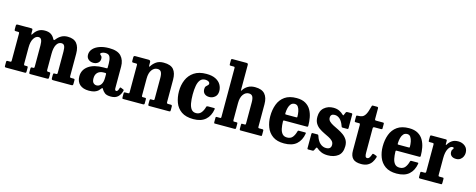

<svg xmlns="http://www.w3.org/2000/svg" viewBox="-34 -1502 5561 2241"><g transform="rotate(15 2746.5 -381.5)"><path d="M26 -17V-63.5Q26 -72 28.8 -76Q31.5 -80 41 -80H69Q80.5 -80 83.2 -83.8Q86 -87.5 86 -99.5V-420.5Q86 -434 82.5 -437Q79 -440 69 -440H47Q35.5 -440 30.8 -442.8Q26 -445.5 26 -459V-497.5Q26 -511.5 30 -515.8Q34 -520 48 -520H204Q216 -520 221 -517.2Q226 -514.5 226 -502.5V-475Q226 -448.5 230.2 -448.5Q234.5 -448.5 244 -464.5Q262.5 -495 293.5 -515Q324.5 -535 371 -535Q416.5 -535 444.2 -517.2Q472 -499.5 487.5 -468.5Q494.5 -454.5 500.2 -455.5Q506 -456.5 514.5 -467.5Q538.5 -498.5 570.8 -516.8Q603 -535 646.5 -535Q721 -535 756.5 -492.2Q792 -449.5 792 -369V-100.5Q792 -87 795.5 -83.5Q799 -80 811.5 -80H837Q846 -80 849.2 -76.5Q852.5 -73 852.5 -62.5V-25Q852.5 -9.5 848.8 -4.8Q845 0 830 0H617Q602 0 597 -3.5Q592 -7 592 -22V-58.5Q592 -70 594.2 -75Q596.5 -80 607 -80H624.5Q635.5 -80 638.8 -83.5Q642 -87 642 -99.5V-355.5Q642 -400.5 631.5 -421.8Q621 -443 595 -443Q558 -443 536 -404.2Q514 -365.5 514 -293V-100Q514 -80 528.5 -80H543Q550 -80 554.2 -77.8Q558.5 -75.5 558.5 -65V-21.5Q558.5 -8 554.5 -4Q550.5 0 536 0H339.5Q327.5 0 324 -3.5Q320.5 -7 320.5 -19.5V-60Q320.5 -72.5 323.8 -76.2Q327 -80 336.5 -80H350Q359.5 -80 361.8 -84Q364 -88 364 -100V-355.5Q364 -400.5 353.2 -421.8Q342.5 -443 317.5 -443Q285 -443 260.5 -404.2Q236 -365.5 236 -293V-101.5Q236 -87.5 238.2 -83.8Q240.5 -80 253 -80H271Q280.5 -80 283.5 -76.8Q286.5 -73.5 286.5 -63V-19Q286.5 -9.5 284 -4.8Q281.5 0 271 0H45.5Q35 0 30.5 -2.8Q26 -5.5 26 -17Z M895.5 -124.5Q895.5 -202.5 960.5 -249.5Q1025.5 -296.5 1143 -296.5H1176Q1184.5 -296.5 1186.8 -298.5Q1189 -300.5 1189 -309.5V-358.5Q1189 -403 1176.2 -434.2Q1163.5 -465.5 1120.5 -465.5Q1098.5 -465.5 1080.8 -458Q1063 -450.5 1063 -441Q1063 -433.5 1070 -429Q1077 -424.5 1083.8 -415.5Q1090.5 -406.5 1090.5 -385.5Q1090.5 -354.5 1067.8 -336Q1045 -317.5 1012 -317.5Q977.5 -317.5 952.8 -337.5Q928 -357.5 928 -394.5Q928 -433 954.8 -464Q981.5 -495 1031 -513.2Q1080.5 -531.5 1148.5 -531.5Q1250.5 -531.5 1294 -484.2Q1337.5 -437 1337.5 -359.5V-98.5Q1337.5 -69.5 1356 -69.5Q1375 -69.5 1386.5 -115Q1389.5 -124.5 1398.5 -121L1433 -107Q1439.5 -104.5 1437 -95Q1427.5 -51 1397.8 -20.5Q1368 10 1312 10H1311.5Q1259 10 1235.8 -9.2Q1212.5 -28.5 1200.5 -50.5Q1195 -60 1191.5 -61Q1188 -62 1181.5 -52.5Q1172 -39 1157 -24.5Q1142 -10 1115.5 0Q1089 10 1045.5 10Q975 10 935.2 -24.8Q895.5 -59.5 895.5 -124.5ZM1061 -144.5Q1061 -106 1077.2 -89.5Q1093.5 -73 1116.5 -73Q1148.5 -73 1169.2 -102Q1190 -131 1190 -186V-229Q1190 -240 1180.5 -240H1158Q1113.5 -240 1087.2 -215Q1061 -190 1061 -144.5Z M1494 -440H1463.5Q1451.5 -440 1448.8 -444.2Q1446 -448.5 1446 -462V-498Q1446 -511.5 1450.8 -515.8Q1455.5 -520 1468 -520H1625Q1636.5 -520 1643.5 -515Q1650.5 -510 1650.5 -496V-466.5Q1650.5 -446 1653.2 -443Q1656 -440 1664 -452.5Q1684 -484.5 1718 -508.5Q1752 -532.5 1806.5 -532.5Q1892.5 -532.5 1927.8 -490.2Q1963 -448 1963 -368V-102Q1963 -87.5 1966.8 -83.8Q1970.5 -80 1983.5 -80H2013.5Q2029 -80 2029 -62.5V-21Q2029 -5.5 2025.5 -2.8Q2022 0 2007 0H1776Q1764.5 0 1761.8 -3.8Q1759 -7.5 1759 -19.5V-60Q1759 -69 1760.8 -74.5Q1762.5 -80 1771 -80H1800Q1809.5 -80 1811.5 -83.2Q1813.5 -86.5 1813.5 -100V-350.5Q1813.5 -398.5 1800.2 -420.8Q1787 -443 1755.5 -443Q1715.5 -443 1688.2 -405.8Q1661 -368.5 1661 -300.5V-99Q1661 -88.5 1663.5 -84.2Q1666 -80 1674.5 -80H1700.5Q1709.5 -80 1712.2 -76.8Q1715 -73.5 1715 -61.5V-17Q1715 -6 1710 -3Q1705 0 1695 0H1461.5Q1450.5 0 1448.2 -3.5Q1446 -7 1446 -18.5V-61.5Q1446 -74 1449.2 -77Q1452.5 -80 1464.5 -80H1493Q1504 -80 1507.5 -82.2Q1511 -84.5 1511 -98V-421.5Q1511 -434 1507.8 -437Q1504.5 -440 1494 -440Z M2064 -256.5Q2064 -331.5 2090.8 -394.8Q2117.5 -458 2174.8 -496.5Q2232 -535 2323 -535Q2391.5 -535 2434.8 -513Q2478 -491 2498.2 -455.5Q2518.5 -420 2518.5 -379Q2518.5 -332 2489 -307.2Q2459.5 -282.5 2422.5 -282.5Q2385.5 -282.5 2363.8 -302Q2342 -321.5 2342 -357Q2342 -380.5 2352 -392.2Q2362 -404 2372 -411.8Q2382 -419.5 2382 -431.5Q2382 -446.5 2367 -456.2Q2352 -466 2327 -466Q2288.5 -466 2267 -439.8Q2245.5 -413.5 2237 -367.5Q2228.5 -321.5 2228.5 -261.5Q2228.5 -202.5 2236.5 -157.2Q2244.5 -112 2264.8 -86.5Q2285 -61 2321 -61Q2360 -61 2383.2 -89.2Q2406.5 -117.5 2418 -162Q2420.5 -173 2437 -173H2508Q2518 -173 2519.8 -171Q2521.5 -169 2520.5 -161Q2507 -76.5 2454.2 -30.8Q2401.5 15 2309 15Q2217.5 15 2163.8 -22.5Q2110 -60 2087 -122Q2064 -184 2064 -256.5Z M2606 -700H2571Q2560.5 -700 2558 -703.5Q2555.5 -707 2555.5 -719.5V-760.5Q2555.5 -772.5 2558.8 -776.2Q2562 -780 2573.5 -780H2739.5Q2749.5 -780 2754.8 -776Q2760 -772 2760 -759.5V-468.5Q2760 -446.5 2762 -447Q2764 -447.5 2772 -460.5Q2791 -491 2826 -511.8Q2861 -532.5 2911 -532.5Q2993 -532.5 3030.2 -490.2Q3067.5 -448 3067.5 -368V-98Q3067.5 -85.5 3070.8 -82.8Q3074 -80 3084.5 -80H3119.5Q3133.5 -80 3133.5 -65.5V-18Q3133.5 -5 3131 -2.5Q3128.5 0 3116 0H2879Q2868.5 0 2866.2 -3.5Q2864 -7 2864 -17.5V-62.5Q2864 -70.5 2865.2 -75.2Q2866.5 -80 2873.5 -80H2905.5Q2913 -80 2915.5 -83Q2918 -86 2918 -97V-350.5Q2918 -398.5 2904.8 -420.8Q2891.5 -443 2860 -443Q2820 -443 2792.8 -405.8Q2765.5 -368.5 2765.5 -300.5V-96Q2765.5 -86.5 2767.8 -83.2Q2770 -80 2777.5 -80H2807Q2815 -80 2817.2 -77Q2819.5 -74 2819.5 -63V-16.5Q2819.5 -6.5 2815.2 -3.2Q2811 0 2802 0H2568.5Q2559 0 2557.2 -2.8Q2555.5 -5.5 2555.5 -15V-64Q2555.5 -74.5 2557.8 -77.2Q2560 -80 2570.5 -80H2606Q2615 -80 2617.8 -82.5Q2620.5 -85 2620.5 -96.5V-682Q2620.5 -693 2617.8 -696.5Q2615 -700 2606 -700Z M3168.5 -250Q3168.5 -330 3192.8 -394.5Q3217 -459 3271 -497Q3325 -535 3413 -535Q3479 -535 3521 -510.2Q3563 -485.5 3585.8 -445.2Q3608.5 -405 3617.5 -356.5Q3626.5 -308 3626.5 -260.5Q3626.5 -249.5 3623.2 -246.5Q3620 -243.5 3609 -243.5H3341.5Q3332.5 -243.5 3330 -240.8Q3327.5 -238 3327.5 -229Q3328.5 -183.5 3336.2 -145.2Q3344 -107 3364 -84Q3384 -61 3421 -61Q3464.5 -61 3487 -89Q3509.5 -117 3521 -161Q3522 -166.5 3525.2 -169.8Q3528.5 -173 3536.5 -173H3609Q3618 -173 3620 -170.5Q3622 -168 3621 -161.5Q3607 -78 3554.5 -31.5Q3502 15 3405 15Q3319 15 3267 -22Q3215 -59 3191.8 -119.5Q3168.5 -180 3168.5 -250ZM3343.5 -316.5H3463Q3473 -316.5 3474.8 -318Q3476.5 -319.5 3476.5 -327.5Q3476.5 -357.5 3470.5 -389Q3464.5 -420.5 3450 -442Q3435.5 -463.5 3409 -463.5Q3380.5 -463.5 3363.5 -444.5Q3346.5 -425.5 3338.8 -395.5Q3331 -365.5 3330 -332Q3329.5 -323 3331 -319.8Q3332.5 -316.5 3343.5 -316.5Z M4002.5 -355.5Q3983.5 -409.5 3955.2 -434.8Q3927 -460 3893.5 -460Q3843 -460 3843 -414Q3843 -388 3862 -369.8Q3881 -351.5 3911 -336.2Q3941 -321 3974.5 -304.8Q4008 -288.5 4037.8 -267Q4067.5 -245.5 4086.5 -214.8Q4105.5 -184 4105.5 -139.5Q4105.5 -57 4057 -20Q4008.5 17 3933.5 17Q3887.5 17 3854.8 3Q3822 -11 3798.5 -32.5Q3787 -43.5 3780 -29.5L3766.5 -2Q3763.5 4 3759.8 7Q3756 10 3746.5 10H3698.5Q3690.5 10 3688 6.8Q3685.5 3.5 3685.5 -5V-172Q3685.5 -181 3687.8 -184.5Q3690 -188 3698.5 -188H3751.5Q3762.5 -188 3765.2 -185Q3768 -182 3770.5 -174.5Q3788.5 -116.5 3820.8 -88.2Q3853 -60 3891.5 -60Q3952.5 -60 3952.5 -113Q3952.5 -141 3934.5 -159.5Q3916.5 -178 3887.8 -192.5Q3859 -207 3827 -222.2Q3795 -237.5 3766.2 -258Q3737.5 -278.5 3719.5 -309.2Q3701.5 -340 3701.5 -386.5Q3701.5 -459.5 3746.5 -498.2Q3791.5 -537 3856.5 -537Q3899.5 -537 3929.5 -521.8Q3959.5 -506.5 3977.5 -488Q3984.5 -480.5 3987.8 -480Q3991 -479.5 3995.5 -490.5L4007.5 -519Q4011 -525.5 4014.5 -527.8Q4018 -530 4028 -530H4075Q4087.5 -530 4087.5 -516.5V-354Q4087.5 -346 4085.2 -343Q4083 -340 4074.5 -340H4021.5Q4010 -340 4007.5 -343.8Q4005 -347.5 4002.5 -355.5Z M4490.5 -107Q4481 -74 4463 -46.5Q4445 -19 4414.2 -2.2Q4383.5 14.5 4336.5 14.5Q4265.5 14.5 4235 -17.5Q4204.5 -49.5 4204.5 -111V-422Q4204.5 -431.5 4202 -435.8Q4199.5 -440 4189.5 -440H4152.5Q4143 -440 4139.8 -443Q4136.5 -446 4136.5 -455.5V-504Q4136.5 -514.5 4139.5 -517.2Q4142.5 -520 4153 -520Q4183.5 -520 4206 -528.5Q4228.5 -537 4246 -567.2Q4263.5 -597.5 4279.5 -663.5Q4282 -673 4284 -676.5Q4286 -680 4298.5 -680H4344.5Q4359.5 -680 4359.5 -664.5V-538Q4359.5 -526.5 4363.2 -523.2Q4367 -520 4377.5 -520H4457Q4466 -520 4468.8 -517Q4471.5 -514 4471.5 -505V-452.5Q4471.5 -444.5 4468 -442.2Q4464.5 -440 4456.5 -440H4378Q4359.5 -440 4359.5 -423.5V-130.5Q4359.5 -99.5 4365.5 -85.2Q4371.5 -71 4386.5 -71Q4402.5 -71 4413.5 -86.5Q4424.5 -102 4433 -128Q4436 -136.5 4440.2 -137.2Q4444.5 -138 4453 -135.5L4481 -125.5Q4495 -121 4490.5 -107Z M4527.5 -250Q4527.5 -330 4551.8 -394.5Q4576 -459 4630 -497Q4684 -535 4772 -535Q4838 -535 4880 -510.2Q4922 -485.5 4944.8 -445.2Q4967.5 -405 4976.5 -356.5Q4985.5 -308 4985.5 -260.5Q4985.5 -249.5 4982.2 -246.5Q4979 -243.5 4968 -243.5H4700.5Q4691.5 -243.5 4689 -240.8Q4686.5 -238 4686.5 -229Q4687.5 -183.5 4695.2 -145.2Q4703 -107 4723 -84Q4743 -61 4780 -61Q4823.5 -61 4846 -89Q4868.5 -117 4880 -161Q4881 -166.5 4884.2 -169.8Q4887.5 -173 4895.5 -173H4968Q4977 -173 4979 -170.5Q4981 -168 4980 -161.5Q4966 -78 4913.5 -31.5Q4861 15 4764 15Q4678 15 4626 -22Q4574 -59 4550.8 -119.5Q4527.5 -180 4527.5 -250ZM4702.5 -316.5H4822Q4832 -316.5 4833.8 -318Q4835.5 -319.5 4835.5 -327.5Q4835.5 -357.5 4829.5 -389Q4823.5 -420.5 4809 -442Q4794.5 -463.5 4768 -463.5Q4739.5 -463.5 4722.5 -444.5Q4705.5 -425.5 4697.8 -395.5Q4690 -365.5 4689 -332Q4688.5 -323 4690 -319.8Q4691.5 -316.5 4702.5 -316.5Z M5095 -420Q5095 -432 5092.2 -436Q5089.5 -440 5077.5 -440H5046.5Q5035.5 -440 5032.8 -443.2Q5030 -446.5 5030 -457.5V-501.5Q5030 -512.5 5033.2 -516.2Q5036.5 -520 5047.5 -520H5215.5Q5224.5 -520 5228.5 -517.2Q5232.5 -514.5 5232.5 -505V-473.5Q5232.5 -444.5 5243.5 -464.5Q5260.5 -493.5 5289.8 -514.2Q5319 -535 5366 -535Q5414 -535 5448.5 -506.8Q5483 -478.5 5483 -427Q5483 -404 5472.8 -381.8Q5462.5 -359.5 5442.2 -344.8Q5422 -330 5392 -330Q5355.5 -330 5335.2 -347.5Q5315 -365 5315 -395Q5315 -417 5324 -425.2Q5333 -433.5 5333 -442.5Q5333 -453.5 5317.5 -453.5Q5289 -453.5 5267 -412.8Q5245 -372 5245 -300.5V-99Q5245 -87 5248 -83.5Q5251 -80 5263 -80H5297.5Q5307 -80 5309 -76.5Q5311 -73 5311 -63.5V-18Q5311 -7.5 5308.8 -3.8Q5306.5 0 5296.5 0H5048Q5038 0 5034 -3Q5030 -6 5030 -15.5V-65.5Q5030 -75 5033.5 -77.5Q5037 -80 5046.5 -80H5074Q5086 -80 5090.5 -83Q5095 -86 5095 -98Z"/></g></svg>

Font: Besley* Narrow
Style: Bold
Weight: 700
Width: 4
Designer: Owen Earl
Foundry: indestructible type*
Version: Version 3.000; ttfautohint (v1.8.3)